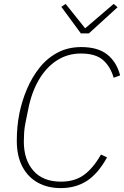

<svg xmlns="http://www.w3.org/2000/svg" viewBox="-20 -951 637 983"><path d="M291 12Q224 12 173.5 -16Q123 -44 94.5 -98Q66 -152 66 -231Q66 -264 69 -299Q72 -334 79 -369Q92 -434 118 -495Q144 -556 182.5 -604.5Q221 -653 274.5 -681.5Q328 -710 396 -710Q481 -710 529 -672Q577 -634 595 -565L562 -553Q545 -611 507 -644Q469 -677 394 -677Q327 -677 272.5 -642.5Q218 -608 180 -544Q142 -480 125 -394L111 -325Q105 -297 103.5 -271.5Q102 -246 102 -226Q102 -133 151 -77Q200 -21 292 -21Q363 -21 410.5 -56Q458 -91 497 -160L528 -145Q482 -62 425 -25Q368 12 291 12ZM435 -780H394L294 -916L316 -931L416 -806L562 -931L582 -914Z"/></svg>

Font: IBM Plex Sans ExtraLight
Style: Italic
Weight: 250
Italic angle: -11.31°
Designer: Mike Abbink, Paul van der Laan, Pieter van Rosmalen
Foundry: Bold Monday
Version: Version 3.201